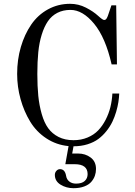

<svg xmlns="http://www.w3.org/2000/svg" viewBox="-20 -750 710 1008"><path d="M70 -362Q70 -437 89.5 -503.5Q109 -570 144 -621Q179 -672 232 -701Q285 -730 348 -730Q392 -730 431 -710Q470 -690 495 -667Q519 -645 527 -645Q534 -645 538 -650.5Q542 -656 546 -666L565 -722H590L594 -412H566Q534 -553 474 -625.5Q414 -698 350 -698Q311 -698 281 -682.5Q251 -667 231.5 -638.5Q212 -610 199 -568Q186 -526 181 -476Q176 -426 176 -362Q176 -297 181 -247Q186 -197 199 -151.5Q212 -106 233 -77Q254 -48 287.5 -31Q321 -14 366 -14Q406 -14 439.5 -28Q473 -42 495.5 -65.5Q518 -89 534.5 -121Q551 -153 559.5 -187.5Q568 -222 570 -259H606Q605 -237 601.5 -214Q598 -191 590 -163.5Q582 -136 570 -111Q558 -86 539 -62Q520 -38 496.5 -20.5Q473 -3 439.5 7.5Q406 18 366 18L359 56H390Q428 56 456 77Q484 98 484 137Q484 156 478 173Q472 190 459 205Q446 220 422 229Q398 238 366 238Q328 238 298 219.5Q268 201 268 168Q268 156 276 147Q284 138 295 138Q321 138 327 173Q330 192 344 203Q358 214 379 214Q410 214 425 200Q440 186 440 164Q440 112 372 112H323L340 17Q276 11 223.5 -23.5Q171 -58 138.5 -111.5Q106 -165 88 -229.5Q70 -294 70 -362Z"/></svg>

Font: Old Standard TT
Style: Regular
Weight: 400
Designer: Alexey Kryukov <alexios@thessalonica.org.ru>
Version: Version 2.2